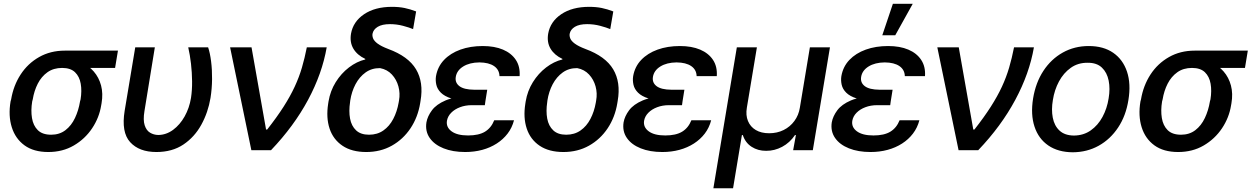

<svg xmlns="http://www.w3.org/2000/svg" viewBox="-20 -797 6643 1019"><path d="M36.1 -258.8 39.1 -269.5Q51.3 -342.8 89.4 -401.4Q127.4 -460 187.5 -494.1Q247.6 -528.3 324.2 -528.3Q337.9 -525.4 348.1 -513.7Q358.4 -502 372.6 -488.5Q386.7 -475.1 411.1 -465.3Q450.2 -449.2 477.5 -417.7Q504.9 -386.2 516.4 -343.3Q527.8 -300.3 519 -249L517.1 -238.3Q506.8 -172.9 469 -116.2Q431.2 -59.6 371.8 -24.9Q312.5 9.8 236.3 9.8Q158.7 9.8 110.1 -25.6Q61.5 -61 42.5 -121.8Q23.4 -182.6 36.1 -258.8ZM153.8 -269.5 150.9 -258.8Q143.1 -210.9 149.7 -170.7Q156.2 -130.4 180.7 -106.2Q205.1 -82 251.5 -82Q295.9 -82 327.4 -106.2Q358.9 -130.4 377.9 -170.7Q397 -210.9 404.8 -258.8L407.7 -269.5Q415 -314.9 408.4 -352.8Q401.9 -390.6 378.2 -413.6Q354.5 -436.5 309.6 -436.5Q264.2 -436.5 231.9 -413.6Q199.7 -390.6 180.4 -352.8Q161.1 -314.9 153.8 -269.5ZM606 -528.3 590.8 -436.5H309.6L324.2 -528.3Z M697.8 -545.9H801.8L746.6 -207Q738.8 -160.2 747.8 -132.3Q756.8 -104.5 776.4 -92.8Q795.9 -81.1 819.8 -80.6Q862.3 -81.1 898.7 -107.9Q935.1 -134.8 960 -179.2Q984.9 -223.6 993.7 -277.3Q1000 -318.8 999.5 -365.5Q999 -412.1 993.7 -458.7Q988.3 -505.4 979 -545.9H1084.5Q1094.7 -516.1 1100.3 -471.7Q1106 -427.2 1105.5 -376.7Q1105 -326.2 1097.2 -277.3Q1084.5 -200.7 1048.6 -135.3Q1012.7 -69.8 953.4 -30Q894 9.8 810.1 9.8Q718.3 9.8 670.7 -42.7Q623 -95.2 641.6 -209Z M1314 0 1201.2 -545.9H1314.9L1392.1 -109.4H1397.9Q1449.7 -175.3 1485.1 -230.7Q1520.5 -286.1 1543.9 -336.7Q1567.4 -387.2 1582.3 -438Q1597.2 -488.8 1608.4 -545.9H1713.9Q1689.9 -406.7 1615 -267.1Q1540 -127.4 1418.5 0Z M1842.8 -617.7Q1854 -682.1 1912.1 -721.4Q1970.2 -760.7 2060.5 -760.7Q2097.7 -760.7 2127.2 -754.6Q2156.7 -748.5 2188.5 -736.3L2172.4 -642.6Q2152.8 -650.9 2119.1 -659.9Q2085.4 -668.9 2049.8 -668.9Q2008.3 -668.9 1984.9 -654.8Q1961.4 -640.6 1957 -617.7Q1955.1 -606 1960.4 -592.5Q1965.8 -579.1 1984.6 -565.2Q2003.4 -551.3 2040.5 -537.1Q2147 -498 2188 -429.2Q2229 -360.4 2211.9 -261.7L2210 -249.5Q2197.8 -174.8 2158.7 -116.2Q2119.6 -57.6 2059.6 -23.9Q1999.5 9.8 1923.8 9.8Q1847.2 9.8 1797.9 -23.4Q1748.5 -56.6 1729.2 -114.5Q1710 -172.4 1721.7 -246.6L1723.6 -258.8Q1732.9 -314.5 1761.7 -360.8Q1790.5 -407.2 1832 -439Q1873.5 -470.7 1918.5 -481.4V-484.4Q1876 -504.4 1855.7 -538.3Q1835.4 -572.3 1842.8 -617.7ZM1838.9 -263.7 1837.9 -254.9Q1830.6 -206.5 1837.9 -167.5Q1845.2 -128.4 1869.9 -105.2Q1894.5 -82 1938.5 -82Q1982.4 -82 2014.6 -104.5Q2046.9 -127 2067.1 -165.8Q2087.4 -204.6 2095.7 -252.4L2097.7 -263.7Q2104.5 -301.8 2094.5 -338.4Q2084.5 -375 2059.8 -401.6Q2035.2 -428.2 1997.1 -435.5Q1953.1 -436 1920.4 -412.6Q1887.7 -389.2 1866.9 -350.1Q1846.2 -311 1838.9 -263.7Z M2474.1 -284.7H2559.6L2553.2 -238.8H2483.9Q2449.7 -238.8 2421.4 -228Q2393.1 -217.3 2374.8 -198.7Q2356.4 -180.2 2352.1 -156.2Q2346.7 -122.1 2376.5 -100.1Q2406.2 -78.1 2464.4 -78.1Q2521 -78.1 2554 -98.1Q2586.9 -118.2 2603 -158.7H2708Q2697.8 -119.1 2674.1 -88.1Q2650.4 -57.1 2616.2 -35.2Q2582 -13.2 2539.6 -1.7Q2497.1 9.8 2448.7 9.8Q2382.8 9.8 2334 -9.8Q2285.2 -29.3 2260.5 -64.9Q2235.8 -100.6 2243.2 -147.9Q2249 -180.2 2272.5 -211.7Q2295.9 -243.2 2344.5 -263.9Q2393.1 -284.7 2474.1 -284.7ZM2556.6 -262.7H2471.2Q2412.1 -262.7 2375.5 -274.4Q2338.9 -286.1 2319.8 -305.2Q2300.8 -324.2 2295.7 -347.2Q2290.5 -370.1 2293.9 -392.6Q2302.7 -443.4 2336.7 -479Q2370.6 -514.6 2423.6 -533.7Q2476.6 -552.7 2542 -552.7Q2604.5 -552.7 2649.4 -533.7Q2694.3 -514.6 2717.8 -479Q2741.2 -443.4 2737.8 -393.1H2630.9Q2629.9 -427.2 2602.1 -446.3Q2574.2 -465.3 2524.4 -465.8Q2472.2 -465.3 2438.2 -444.1Q2404.3 -422.9 2398.9 -388.7Q2394 -358.4 2418.2 -339.8Q2442.4 -321.3 2496.6 -320.8H2565.9Z M2889.2 -617.7Q2900.4 -682.1 2958.5 -721.4Q3016.6 -760.7 3106.9 -760.7Q3144 -760.7 3173.6 -754.6Q3203.1 -748.5 3234.9 -736.3L3218.8 -642.6Q3199.2 -650.9 3165.5 -659.9Q3131.8 -668.9 3096.2 -668.9Q3054.7 -668.9 3031.2 -654.8Q3007.8 -640.6 3003.4 -617.7Q3001.5 -606 3006.8 -592.5Q3012.2 -579.1 3031 -565.2Q3049.8 -551.3 3086.9 -537.1Q3193.4 -498 3234.4 -429.2Q3275.4 -360.4 3258.3 -261.7L3256.3 -249.5Q3244.1 -174.8 3205.1 -116.2Q3166 -57.6 3106 -23.9Q3045.9 9.8 2970.2 9.8Q2893.6 9.8 2844.2 -23.4Q2794.9 -56.6 2775.6 -114.5Q2756.3 -172.4 2768.1 -246.6L2770 -258.8Q2779.3 -314.5 2808.1 -360.8Q2836.9 -407.2 2878.4 -439Q2919.9 -470.7 2964.8 -481.4V-484.4Q2922.4 -504.4 2902.1 -538.3Q2881.8 -572.3 2889.2 -617.7ZM2885.3 -263.7 2884.3 -254.9Q2877 -206.5 2884.3 -167.5Q2891.6 -128.4 2916.3 -105.2Q2940.9 -82 2984.9 -82Q3028.8 -82 3061 -104.5Q3093.3 -127 3113.5 -165.8Q3133.8 -204.6 3142.1 -252.4L3144 -263.7Q3150.9 -301.8 3140.9 -338.4Q3130.9 -375 3106.2 -401.6Q3081.5 -428.2 3043.5 -435.5Q2999.5 -436 2966.8 -412.6Q2934.1 -389.2 2913.3 -350.1Q2892.6 -311 2885.3 -263.7Z M3520.5 -284.7H3606L3599.6 -238.8H3530.3Q3496.1 -238.8 3467.8 -228Q3439.5 -217.3 3421.1 -198.7Q3402.8 -180.2 3398.4 -156.2Q3393.1 -122.1 3422.9 -100.1Q3452.6 -78.1 3510.7 -78.1Q3567.4 -78.1 3600.3 -98.1Q3633.3 -118.2 3649.4 -158.7H3754.4Q3744.1 -119.1 3720.5 -88.1Q3696.8 -57.1 3662.6 -35.2Q3628.4 -13.2 3585.9 -1.7Q3543.5 9.8 3495.1 9.8Q3429.2 9.8 3380.4 -9.8Q3331.5 -29.3 3306.9 -64.9Q3282.2 -100.6 3289.6 -147.9Q3295.4 -180.2 3318.8 -211.7Q3342.3 -243.2 3390.9 -263.9Q3439.5 -284.7 3520.5 -284.7ZM3603 -262.7H3517.6Q3458.5 -262.7 3421.9 -274.4Q3385.3 -286.1 3366.2 -305.2Q3347.2 -324.2 3342 -347.2Q3336.9 -370.1 3340.3 -392.6Q3349.1 -443.4 3383.1 -479Q3417 -514.6 3470 -533.7Q3522.9 -552.7 3588.4 -552.7Q3650.9 -552.7 3695.8 -533.7Q3740.7 -514.6 3764.2 -479Q3787.6 -443.4 3784.2 -393.1H3677.2Q3676.3 -427.2 3648.4 -446.3Q3620.6 -465.3 3570.8 -465.8Q3518.6 -465.3 3484.6 -444.1Q3450.7 -422.9 3445.3 -388.7Q3440.4 -358.4 3464.6 -339.8Q3488.8 -321.3 3543 -320.8H3612.3Z M3766.1 202.1 3890.6 -545.9H3997.1L3943.8 -225.6Q3937 -185.5 3949.7 -154.8Q3962.4 -124 3991.2 -106.9Q4020 -89.8 4062 -89.8Q4104.5 -89.8 4138.9 -106.9Q4173.3 -124 4196 -154.8Q4218.8 -185.5 4225.1 -225.6L4278.3 -545.9H4384.8L4293.9 0H4189.5L4204.1 -80.1H4199.2Q4171.9 -39.6 4131.1 -17.8Q4090.3 3.9 4046.4 3.4Q4002.9 3.9 3969.2 -17.8Q3935.5 -39.6 3922.4 -80.1H3917.5L3870.6 202.1Z M4625.5 -284.7H4710.9L4704.6 -238.8H4635.3Q4601.1 -238.8 4572.8 -228Q4544.4 -217.3 4526.1 -198.7Q4507.8 -180.2 4503.4 -156.2Q4498 -122.1 4527.8 -100.1Q4557.6 -78.1 4615.7 -78.1Q4672.4 -78.1 4705.3 -98.1Q4738.3 -118.2 4754.4 -158.7H4859.4Q4849.1 -119.1 4825.4 -88.1Q4801.8 -57.1 4767.6 -35.2Q4733.4 -13.2 4690.9 -1.7Q4648.4 9.8 4600.1 9.8Q4534.2 9.8 4485.4 -9.8Q4436.5 -29.3 4411.9 -64.9Q4387.2 -100.6 4394.5 -147.9Q4400.4 -180.2 4423.8 -211.7Q4447.3 -243.2 4495.8 -263.9Q4544.4 -284.7 4625.5 -284.7ZM4708 -262.7H4622.6Q4563.5 -262.7 4526.9 -274.4Q4490.2 -286.1 4471.2 -305.2Q4452.1 -324.2 4447 -347.2Q4441.9 -370.1 4445.3 -392.6Q4454.1 -443.4 4488 -479Q4522 -514.6 4575 -533.7Q4627.9 -552.7 4693.4 -552.7Q4755.9 -552.7 4800.8 -533.7Q4845.7 -514.6 4869.1 -479Q4892.6 -443.4 4889.2 -393.1H4782.2Q4781.2 -427.2 4753.4 -446.3Q4725.6 -465.3 4675.8 -465.8Q4623.5 -465.3 4589.6 -444.1Q4555.7 -422.9 4550.3 -388.7Q4545.4 -358.4 4569.6 -339.8Q4593.8 -321.3 4647.9 -320.8H4717.3ZM4662.6 -609.9 4718.8 -776.9H4824.2L4731.4 -609.9Z M5067.4 0 4954.6 -545.9H5068.4L5145.5 -109.4H5151.4Q5203.1 -175.3 5238.5 -230.7Q5273.9 -286.1 5297.4 -336.7Q5320.8 -387.2 5335.7 -438Q5350.6 -488.8 5361.8 -545.9H5467.3Q5443.4 -406.7 5368.4 -267.1Q5293.5 -127.4 5171.9 0Z M5673.8 11.2Q5595.7 10.7 5543.7 -24.9Q5491.7 -60.5 5470.5 -124.8Q5449.2 -189 5462.9 -274.4Q5476.6 -358.4 5517.6 -420.9Q5558.6 -483.4 5620.6 -518.1Q5682.6 -552.7 5758.3 -552.7Q5836.4 -552.7 5888.2 -516.8Q5939.9 -481 5961.4 -416.5Q5982.9 -352.1 5968.8 -266.1Q5955.6 -182.6 5914.3 -120.4Q5873 -58.1 5811.3 -23.7Q5749.5 10.7 5673.8 11.2ZM5679.7 -77.6Q5731 -78.1 5769 -105Q5807.1 -131.8 5831.3 -176.5Q5855.5 -221.2 5863.8 -274.9Q5872.6 -326.2 5864 -369.1Q5855.5 -412.1 5828.1 -438.2Q5800.8 -464.4 5752 -463.9Q5701.2 -464.4 5662.8 -437Q5624.5 -409.7 5600.3 -364.7Q5576.2 -319.8 5567.9 -266.1Q5559.1 -215.3 5567.4 -172.4Q5575.7 -129.4 5603.3 -103.8Q5630.9 -78.1 5679.7 -77.6Z M6032.7 -258.8 6035.6 -269.5Q6047.9 -342.8 6085.9 -401.4Q6124 -460 6184.1 -494.1Q6244.1 -528.3 6320.8 -528.3Q6334.5 -525.4 6344.7 -513.7Q6355 -502 6369.1 -488.5Q6383.3 -475.1 6407.7 -465.3Q6446.8 -449.2 6474.1 -417.7Q6501.5 -386.2 6512.9 -343.3Q6524.4 -300.3 6515.6 -249L6513.7 -238.3Q6503.4 -172.9 6465.6 -116.2Q6427.7 -59.6 6368.4 -24.9Q6309.1 9.8 6232.9 9.8Q6155.3 9.8 6106.7 -25.6Q6058.1 -61 6039.1 -121.8Q6020 -182.6 6032.7 -258.8ZM6150.4 -269.5 6147.5 -258.8Q6139.6 -210.9 6146.2 -170.7Q6152.8 -130.4 6177.2 -106.2Q6201.7 -82 6248 -82Q6292.5 -82 6324 -106.2Q6355.5 -130.4 6374.5 -170.7Q6393.6 -210.9 6401.4 -258.8L6404.3 -269.5Q6411.6 -314.9 6405 -352.8Q6398.4 -390.6 6374.8 -413.6Q6351.1 -436.5 6306.2 -436.5Q6260.7 -436.5 6228.5 -413.6Q6196.3 -390.6 6177 -352.8Q6157.7 -314.9 6150.4 -269.5ZM6602.5 -528.3 6587.4 -436.5H6306.2L6320.8 -528.3Z"/></svg>

Font: Inter Tight Medium
Style: Italic
Weight: 500
Italic angle: -9.39999°
Designer: Rasmus Andersson
Foundry: rsms
Version: Version 3.004